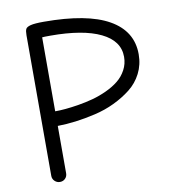

<svg xmlns="http://www.w3.org/2000/svg" viewBox="-78 -743 716 815"><g transform="rotate(-10 280.0 -335.0)"><path d="M115.2 5.9Q102.1 5.9 92.5 -3.4Q83 -12.7 83 -25.9V-631.8Q83 -650.9 87.2 -658.9Q91.3 -667 108.6 -671.4Q126 -675.8 165 -675.8Q351.6 -675.8 444.8 -623Q538.1 -570.3 538.1 -470.2Q538.1 -425.3 519 -387.9Q500 -350.6 467.5 -325.2Q435.1 -299.8 395.3 -280.8Q355.5 -261.7 310.3 -251.2Q265.1 -240.7 224.9 -235.6Q184.6 -230.5 147 -230V-25.9Q147 -12.2 137.9 -3.2Q128.9 5.9 115.2 5.9ZM147 -293Q168 -293 192.4 -295.2Q216.8 -297.4 249.5 -302.7Q282.2 -308.1 312.5 -316.4Q342.8 -324.7 372.8 -338.6Q402.8 -352.5 425 -370.4Q447.3 -388.2 461.2 -414.1Q475.1 -439.9 475.1 -470.2Q475.1 -539.1 399.2 -575.9Q323.2 -612.8 182.1 -612.8Q154.8 -612.8 147 -611.8Z"/></g></svg>

Font: Comic Neue
Style: Regular
Weight: 400
Designer: Craig Rozynski
Foundry: Craig Rozynski
Version: Version 2.003;hotconv 1.0.109;makeotfexe 2.5.65596